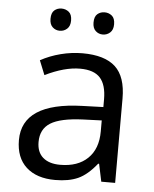

<svg xmlns="http://www.w3.org/2000/svg" viewBox="-53 -772 662 827"><g transform="rotate(5 278.0 -359.0)"><path d="M415 0 399 -76H395Q355 -26 315 -8Q275 10 216 10Q136 10 91 -31Q46 -72 46 -148Q46 -310 305 -318L396 -321V-354Q396 -417 369 -447Q342 -477 282 -477Q215 -477 131 -436L106 -498Q146 -520 193 -532Q240 -544 287 -544Q383 -544 429 -501.5Q475 -459 475 -365V0ZM232 -57Q308 -57 351 -98.5Q394 -140 394 -215V-263L313 -260Q216 -256 173.5 -229.5Q131 -203 131 -147Q131 -103 157.5 -80Q184 -57 232 -57ZM136 -680Q136 -706 149 -717Q162 -728 180 -728Q198 -728 211.5 -717Q225 -706 225 -680Q225 -656 211.5 -644Q198 -632 180 -632Q162 -632 149 -644Q136 -656 136 -680ZM322 -680Q322 -706 335 -717Q348 -728 366 -728Q384 -728 397.5 -717Q411 -706 411 -680Q411 -656 397.5 -644Q384 -632 366 -632Q348 -632 335 -644Q322 -656 322 -680Z"/></g></svg>

Font: Stephens Clock
Style: Regular
Weight: 400
Designer: Peter Wiegel (catfonts.de) with slight modifications by DT1.org
Version: Version 0.9.1